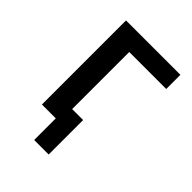

<svg xmlns="http://www.w3.org/2000/svg" viewBox="-186 -587 804 804"><g transform="rotate(45 215.5 -185.0)"><path d="M163 128V0H90V-76H249V128ZM81 0V-498H403V-414H184V0Z"/></g></svg>

Font: Nunito Sans 7pt Condensed SemiBold
Style: Regular
Weight: 600
Width: 3
Designer: Vernon Adams
Foundry: Vernon Adams
Version: Version 3.101;gftools[0.9.27]